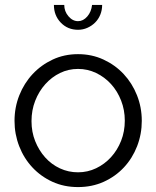

<svg xmlns="http://www.w3.org/2000/svg" viewBox="-20 -750 635 780"><path d="M297 10Q240 10 193 -11.5Q146 -33 111.5 -70Q77 -107 58 -156Q39 -205 39 -259Q39 -314 58.5 -363Q78 -412 112.5 -449Q147 -486 194 -508Q241 -530 297 -530Q353 -530 400.5 -508Q448 -486 482.5 -449Q517 -412 536.5 -363Q556 -314 556 -259Q556 -205 537 -156Q518 -107 483.5 -70Q449 -33 401.5 -11.5Q354 10 297 10ZM108 -258Q108 -214 123 -176.5Q138 -139 163.5 -110.5Q189 -82 223.5 -66Q258 -50 297 -50Q336 -50 370.5 -66.5Q405 -83 431 -111.5Q457 -140 472 -178Q487 -216 487 -260Q487 -303 472 -341.5Q457 -380 431 -408.5Q405 -437 370.5 -453.5Q336 -470 297 -470Q258 -470 224 -453.5Q190 -437 164 -408Q138 -379 123 -340.5Q108 -302 108 -258ZM297 -664Q318 -664 334.5 -683Q351 -702 354 -730H395Q395 -709 387.5 -690.5Q380 -672 366.5 -658.5Q353 -645 335 -637Q317 -629 297 -629Q255 -629 227 -658Q199 -687 199 -730H241Q241 -704 258 -684Q275 -664 297 -664Z"/></svg>

Font: IngvarSans
Style: Regular
Weight: 400
Version: Version 1.000